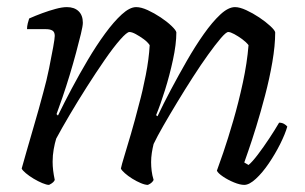

<svg xmlns="http://www.w3.org/2000/svg" viewBox="-20 -520 859 540"><path d="M118 0Q111 0 99 -5Q87 -10 74.5 -17.5Q62 -25 52.5 -33Q43 -41 41 -46Q45 -60 54 -92Q63 -124 76 -168Q89 -212 102 -261Q111 -293 118 -327.5Q125 -362 129.5 -387Q134 -412 134 -419Q134 -430 127.5 -434Q121 -438 109 -438H56Q56 -446 58 -454Q60 -462 62 -468Q80 -476 99 -483Q118 -490 136.5 -495Q155 -500 168 -500Q189 -500 201 -488.5Q213 -477 213 -456Q213 -447 207.5 -424.5Q202 -402 194 -372Q186 -342 176 -309Q166 -276 156 -247Q146 -218 139 -199L143 -195Q160 -230 181.5 -270.5Q203 -311 227 -351.5Q251 -392 275.5 -425.5Q300 -459 322.5 -479.5Q345 -500 363 -500Q377 -500 395.5 -491.5Q414 -483 432 -471Q450 -459 462.5 -447Q475 -435 476 -429Q476 -396 466.5 -352Q457 -308 444 -266.5Q431 -225 419 -196L423 -193Q439 -227 460.5 -267.5Q482 -308 505.5 -349Q529 -390 553 -424Q577 -458 599.5 -479Q622 -500 641 -500Q654 -500 672.5 -491.5Q691 -483 709 -471Q727 -459 740 -447Q753 -435 754 -429Q754 -392 746 -345.5Q738 -299 725.5 -251.5Q713 -204 700.5 -163.5Q688 -123 678.5 -96Q669 -69 667 -63L679 -56Q689 -64 705 -85Q721 -106 737.5 -131Q754 -156 765 -175Q773 -175 779 -171.5Q785 -168 788 -164Q782 -143 768 -115Q754 -87 736 -60.5Q718 -34 699.5 -17Q681 0 667 0Q655 0 638 -7Q621 -14 607 -23.5Q593 -33 590 -40Q595 -53 608 -91Q621 -129 636 -180.5Q651 -232 663 -287.5Q675 -343 679 -393Q672 -402 661 -410Q650 -418 639 -424Q628 -430 622 -430Q616 -430 601 -412.5Q586 -395 565.5 -366.5Q545 -338 522.5 -303Q500 -268 478.5 -232.5Q457 -197 439.5 -166.5Q422 -136 412 -115Q409 -103 407 -90Q405 -77 405 -64Q405 -52 406.5 -39.5Q408 -27 412 -14Q411 -11 407 -7Q403 -3 396 0Q388 0 376 -5Q364 -10 352 -17.5Q340 -25 331 -33Q322 -41 320 -46Q322 -56 329.5 -80.5Q337 -105 348 -142.5Q359 -180 371 -227Q381 -263 390 -309Q399 -355 401 -393Q395 -402 384 -410Q373 -418 362 -424Q351 -430 344 -430Q337 -430 318 -408.5Q299 -387 274.5 -351.5Q250 -316 224.5 -276Q199 -236 176 -197Q153 -158 138 -130Q134 -117 131 -100Q128 -83 128 -65Q128 -53 129.5 -40.5Q131 -28 134 -14Q133 -11 129.5 -7.5Q126 -4 118 0Z"/></svg>

Font: Texturina Medium 12pt ExtraLight
Style: Italic
Weight: 250
Italic angle: -11°
Version: Version 1.002